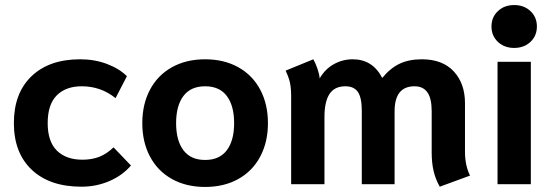

<svg xmlns="http://www.w3.org/2000/svg" viewBox="-20 -730 2198 761"><path d="M35 -242Q35 -361 105 -428Q175 -495 298 -495Q355 -495 404 -476.5Q453 -458 483 -428L438 -341Q380 -388 304 -388Q241 -388 205 -352Q169 -316 169 -242Q169 -169 205.5 -133Q242 -97 307 -97Q344 -97 373.5 -108.5Q403 -120 430 -146L499 -74Q466 -35 414 -12.5Q362 10 303 10Q177 10 106 -57Q35 -124 35 -242Z M544 -242Q544 -317 574.5 -374.5Q605 -432 661.5 -463.5Q718 -495 793 -495Q868 -495 924.5 -463.5Q981 -432 1011.5 -374.5Q1042 -317 1042 -242Q1042 -167 1011.5 -109.5Q981 -52 924.5 -20.5Q868 11 793 11Q718 11 661.5 -20.5Q605 -52 574.5 -109.5Q544 -167 544 -242ZM908 -242Q908 -311 879 -349.5Q850 -388 793 -388Q736 -388 707 -349.5Q678 -311 678 -242Q678 -173 707 -134.5Q736 -96 793 -96Q850 -96 879 -134.5Q908 -173 908 -242Z M1691 -126V-289Q1691 -340 1674 -364Q1657 -388 1623 -388Q1544 -388 1544 -289V0H1414V-290Q1414 -343 1398.5 -365.5Q1383 -388 1349 -388Q1306 -388 1286 -357.5Q1266 -327 1266 -266V0H1134V-349Q1134 -379 1129.5 -401Q1125 -423 1112 -450L1222 -495Q1231 -479 1238.5 -457Q1246 -435 1247 -419Q1268 -456 1303 -475.5Q1338 -495 1378 -495Q1457 -495 1495 -421Q1527 -460 1564 -477.5Q1601 -495 1652 -495Q1734 -495 1778.5 -447Q1823 -399 1823 -321V-129Q1823 -74 1843 -34L1723 10Q1706 -20 1698.5 -52.5Q1691 -85 1691 -126Z M1928 -625Q1928 -662 1953.5 -686Q1979 -710 2018 -710Q2057 -710 2082.5 -686Q2108 -662 2108 -625Q2108 -588 2082.5 -564Q2057 -540 2018 -540Q1979 -540 1953.5 -564Q1928 -588 1928 -625ZM1952 -485H2084V0H1952Z"/></svg>

Font: Niramit
Style: Bold
Weight: 700
Designer: Katatrad Aksorn Co.,Ltd.
Foundry: Cadson Demak Co.,Ltd.
Version: Version 1.001; ttfautohint (v1.6)